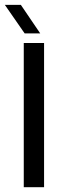

<svg xmlns="http://www.w3.org/2000/svg" viewBox="-44 -779 258 799"><path d="M54.9 0V-600H139.4V0ZM58.6 -640 -23.8 -758.7H42.8L123.4 -640Z"/></svg>

Font: Big Shoulders Stencil Text SC Thin
Style: Regular
Weight: 100
Designer: Patric King
Foundry: XO Type Co
Version: Version 2.001